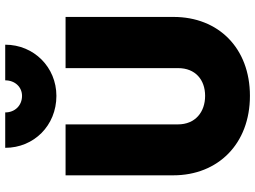

<svg xmlns="http://www.w3.org/2000/svg" viewBox="-144 -846 1001 754"><g transform="rotate(-90 357.0 -468.5)"><path d="M358 12C546 12 668 -112 668 -288V-712H467V-270C467 -202 421 -164 358 -164C295 -164 246 -202 246 -271V-712H46V-289C46 -113 170 12 358 12ZM154 -949C154 -836 242 -748 358 -748C470 -748 559 -836 559 -949H419C419 -911 393 -883 358 -883C320 -883 293 -911 293 -949Z"/></g></svg>

Font: MV Cash Black
Style: Regular
Weight: 900
Designer: Rodrigo Fuenzalida
Foundry: fragTYPE
Version: Version 1.100;Glyphs 3.1.2 (3151)